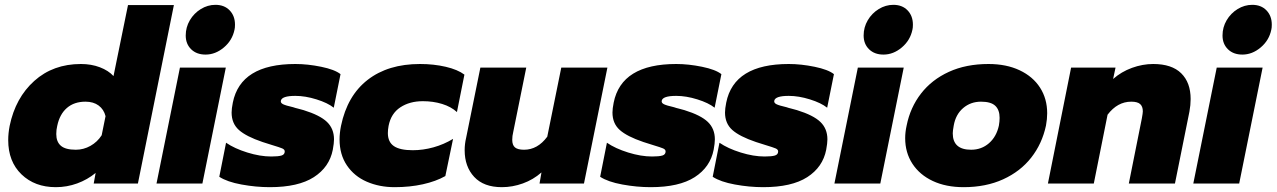

<svg xmlns="http://www.w3.org/2000/svg" viewBox="-20 -760 5286 795"><path d="M14 -180Q14 -208 20 -239Q44 -355 122 -425Q200 -495 315 -495Q358 -495 393.5 -481.5Q429 -468 450 -445L510 -739H700L551 0H368L376 -44Q342 -16 299.5 -0.5Q257 15 211 15Q124 15 69 -38Q14 -91 14 -180ZM401 -200 417 -279Q410 -307 388.5 -323Q367 -339 334 -339Q287 -339 257 -313Q227 -287 217 -239Q213 -223 213 -205Q213 -173 232 -156.5Q251 -140 294 -140Q326 -140 354.5 -156Q383 -172 401 -200Z M749 -613Q749 -647 766 -676Q783 -705 811.5 -722.5Q840 -740 872 -740Q909 -740 931 -717Q953 -694 953 -658Q953 -644 951 -637Q942 -593 907 -563.5Q872 -534 831 -534Q794 -534 771.5 -556Q749 -578 749 -613ZM725 -480H915L818 0H628Z M888 -28 916 -169Q951 -145 1004 -128.5Q1057 -112 1103 -112Q1132 -112 1145.5 -116Q1159 -120 1159 -133Q1159 -141 1148.5 -145.5Q1138 -150 1108 -159L1067 -172Q999 -195 969 -222Q939 -249 939 -294Q939 -310 944 -335Q976 -495 1203 -495Q1254 -495 1310 -483.5Q1366 -472 1390 -453L1362 -314Q1337 -334 1290.5 -348.5Q1244 -363 1203 -363Q1147 -363 1143 -343Q1141 -334 1152 -328.5Q1163 -323 1194 -316Q1202 -313 1213 -310.5Q1224 -308 1237 -304Q1305 -283 1334 -255Q1363 -227 1363 -183Q1363 -167 1358 -140Q1344 -68 1279.5 -26.5Q1215 15 1097 15Q1040 15 980 4Q920 -7 888 -28Z M1386 -183Q1386 -209 1392 -239Q1418 -364 1502.5 -429.5Q1587 -495 1719 -495Q1776 -495 1825.5 -483.5Q1875 -472 1903 -451L1872 -296Q1848 -318 1811 -329.5Q1774 -341 1731 -341Q1676 -341 1637.5 -315.5Q1599 -290 1589 -239Q1586 -223 1586 -209Q1586 -172 1611 -155Q1636 -138 1689 -138Q1732 -138 1775 -150Q1818 -162 1856 -185L1824 -31Q1785 -9 1731 3Q1677 15 1614 15Q1551 15 1499 -7.5Q1447 -30 1416.5 -75Q1386 -120 1386 -183Z M1904 -138Q1904 -164 1910 -189L1969 -480H2159L2105 -213Q2101 -197 2101 -181Q2101 -159 2112.5 -149.5Q2124 -140 2150 -140Q2206 -140 2246 -194L2304 -480H2495L2398 0H2214L2222 -46Q2188 -16 2145 -0.5Q2102 15 2058 15Q1983 15 1943.5 -27.5Q1904 -70 1904 -138Z M2465 -28 2493 -169Q2528 -145 2581 -128.5Q2634 -112 2680 -112Q2709 -112 2722.5 -116Q2736 -120 2736 -133Q2736 -141 2725.5 -145.5Q2715 -150 2685 -159L2644 -172Q2576 -195 2546 -222Q2516 -249 2516 -294Q2516 -310 2521 -335Q2553 -495 2780 -495Q2831 -495 2887 -483.5Q2943 -472 2967 -453L2939 -314Q2914 -334 2867.5 -348.5Q2821 -363 2780 -363Q2724 -363 2720 -343Q2718 -334 2729 -328.5Q2740 -323 2771 -316Q2779 -313 2790 -310.5Q2801 -308 2814 -304Q2882 -283 2911 -255Q2940 -227 2940 -183Q2940 -167 2935 -140Q2921 -68 2856.5 -26.5Q2792 15 2674 15Q2617 15 2557 4Q2497 -7 2465 -28Z M2931 -28 2959 -169Q2994 -145 3047 -128.5Q3100 -112 3146 -112Q3175 -112 3188.5 -116Q3202 -120 3202 -133Q3202 -141 3191.5 -145.5Q3181 -150 3151 -159L3110 -172Q3042 -195 3012 -222Q2982 -249 2982 -294Q2982 -310 2987 -335Q3019 -495 3246 -495Q3297 -495 3353 -483.5Q3409 -472 3433 -453L3405 -314Q3380 -334 3333.5 -348.5Q3287 -363 3246 -363Q3190 -363 3186 -343Q3184 -334 3195 -328.5Q3206 -323 3237 -316Q3245 -313 3256 -310.5Q3267 -308 3280 -304Q3348 -283 3377 -255Q3406 -227 3406 -183Q3406 -167 3401 -140Q3387 -68 3322.5 -26.5Q3258 15 3140 15Q3083 15 3023 4Q2963 -7 2931 -28Z M3556 -613Q3556 -647 3573 -676Q3590 -705 3618.5 -722.5Q3647 -740 3679 -740Q3716 -740 3738 -717Q3760 -694 3760 -658Q3760 -644 3758 -637Q3749 -593 3714 -563.5Q3679 -534 3638 -534Q3601 -534 3578.5 -556Q3556 -578 3556 -613ZM3532 -480H3722L3625 0H3435Z M3728 -188Q3728 -213 3734 -240Q3749 -315 3793.5 -372.5Q3838 -430 3909 -462.5Q3980 -495 4073 -495Q4147 -495 4202 -469Q4257 -443 4286.5 -397Q4316 -351 4316 -291Q4316 -267 4311 -240Q4295 -165 4250 -107.5Q4205 -50 4133.5 -17.5Q4062 15 3970 15Q3897 15 3842.5 -10.5Q3788 -36 3758 -82Q3728 -128 3728 -188ZM4116 -240Q4119 -257 4119 -272Q4119 -305 4101 -322Q4083 -339 4042 -339Q3999 -339 3968 -312.5Q3937 -286 3929 -240Q3925 -218 3925 -208Q3925 -140 4001 -140Q4044 -140 4075 -167Q4106 -194 4116 -240Z M4415 -480H4599L4589 -433Q4623 -463 4667 -479Q4711 -495 4755 -495Q4832 -495 4871 -456.5Q4910 -418 4910 -350Q4910 -325 4905 -298L4845 0H4654L4708 -270Q4712 -292 4712 -299Q4712 -319 4701 -329Q4690 -339 4664 -339Q4607 -339 4566 -285L4509 0H4319Z M5042 -613Q5042 -647 5059 -676Q5076 -705 5104.5 -722.5Q5133 -740 5165 -740Q5202 -740 5224 -717Q5246 -694 5246 -658Q5246 -644 5244 -637Q5235 -593 5200 -563.5Q5165 -534 5124 -534Q5087 -534 5064.5 -556Q5042 -578 5042 -613ZM5018 -480H5208L5111 0H4921Z"/></svg>

Font: Readiness ExtraBold
Style: Italic
Weight: 800
Italic angle: -12°
Designer: Katatrad Team
Foundry: CadsonDemak
Version: Version 1.00;January 16, 2020;FontCreator 12.0.0.2550 64-bit